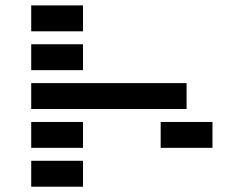

<svg xmlns="http://www.w3.org/2000/svg" viewBox="-20 -704 919 724"><path d="M97.7 -683.6H293V-585.9H97.7ZM293 -97.7V0H97.7V-97.7ZM293 -244.1V-146.5H97.7V-244.1ZM683.6 -390.6V-293H97.7V-390.6ZM781.2 -244.1V-146.5H585.9V-244.1ZM293 -537.1V-439.5H97.7V-537.1Z"/></svg>

Font: Trigram
Style: Regular
Weight: 400
Designer: GGBotNet
Foundry: GGBotNet
Version: 1.05